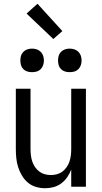

<svg xmlns="http://www.w3.org/2000/svg" viewBox="-20 -991 540 1019"><path d="M220 8Q195 8 171 1Q147 -6 128.5 -21.5Q110 -37 97 -58.5Q84 -80 76.5 -103.5Q69 -127 66.5 -151.5Q64 -176 64 -200V-520H142V-200Q142 -183 144 -166.5Q146 -150 151 -134.5Q156 -119 165.5 -105Q175 -91 188 -81Q201 -71 217 -66.5Q233 -62 250 -62Q267 -62 283 -66.5Q299 -71 312 -81Q325 -91 334.5 -105Q344 -119 349 -134.5Q354 -150 356 -166.5Q358 -183 358 -200V-520H436V0H358V-91Q350 -70 337 -51Q324 -32 305.5 -18Q287 -4 264.5 2Q242 8 220 8ZM350 -608Q337 -608 325 -611.5Q313 -615 304 -624Q295 -633 291.5 -645Q288 -657 288 -670Q288 -683 291.5 -695Q295 -707 304 -716Q313 -725 325 -729Q337 -733 350 -733Q363 -733 375 -729Q387 -725 396 -716Q405 -707 409 -695Q413 -683 413 -670Q413 -657 409 -645Q405 -633 396 -624Q387 -615 375 -611.5Q363 -608 350 -608ZM150 -608Q137 -608 125 -611.5Q113 -615 104 -624Q95 -633 91.5 -645Q88 -657 88 -670Q88 -683 91.5 -695Q95 -707 104 -716Q113 -725 125 -729Q137 -733 150 -733Q163 -733 175 -729Q187 -725 196 -716Q205 -707 209 -695Q213 -683 213 -670Q213 -657 209 -645Q205 -633 196 -624Q187 -615 175 -611.5Q163 -608 150 -608ZM263 -784 121 -919 179 -971 311 -826Z"/></svg>

Font: Iosevka www.saffi
Style: Regular
Weight: 400
Monospace: yes
Designer: Belleve Invis
Foundry: Belleve Invis
Version: Version 22.0.2; ttfautohint (v1.8.3)